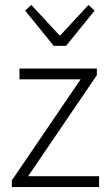

<svg xmlns="http://www.w3.org/2000/svg" viewBox="-20 -759 448 779"><path d="M28 0V-27L307 -437H59V-481H373V-454L94 -44H382V0ZM198 -573 82 -716 107 -739 221 -616H225L339 -739L364 -716L248 -573Z"/></svg>

Font: Assistant Light
Style: Regular
Weight: 300
Designer: Hebrew By Ben Nathan, Latin by Paul Hunt
Version: Version 3.000